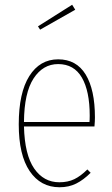

<svg xmlns="http://www.w3.org/2000/svg" viewBox="-20 -779 473 809"><path d="M378 -246H81Q84 -127 124 -69Q164 -11 230 -11Q266 -11 293 -24Q320 -37 348 -65L362 -51Q332 -21 301 -5.5Q270 10 231 10Q151 10 105 -58Q59 -126 59 -255Q59 -388 103.5 -458.5Q148 -529 225 -529Q302 -529 341 -465Q380 -401 380 -284Q380 -268 378 -246ZM358 -292Q358 -395 325 -452Q292 -509 225 -509Q161 -509 121.5 -448.5Q82 -388 81 -265H357Q358 -273 358 -292ZM284 -759 297 -738 149 -654 140 -668Z"/></svg>

Font: Fira Sans Extra Condensed Thin
Style: Regular
Weight: 250
Width: 1
Designer: Carrois Corporate & Edenspiekermann AG
Foundry: Carrois Corporate GbR & Edenspiekermann AG
Version: Version 4.203